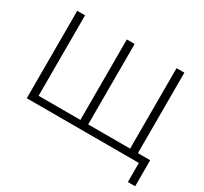

<svg xmlns="http://www.w3.org/2000/svg" viewBox="-169 -946 1423 1341"><g transform="rotate(30 542.0 -275.5)"><path d="M1000 154V0H96V-705H159V-56H496V-705H559V-56H897V-705H960V-56H1059V154Z"/></g></svg>

Font: Nunito Sans 11pt Light
Style: Regular
Weight: 300
Version: Version 3.101;gftools[0.9.27]